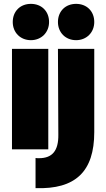

<svg xmlns="http://www.w3.org/2000/svg" viewBox="-20 -773 550 994"><path d="M140 -565C194 -565 234 -605 234 -659C234 -715 195 -753 140 -753C85 -753 46 -715 46 -659C46 -605 85 -565 140 -565ZM374 -565C428 -565 468 -605 468 -659C468 -715 429 -753 374 -753C319 -753 280 -715 280 -659C280 -605 319 -565 374 -565ZM42 0H230V-520H42ZM164 201C371 208 468 115 468 -89V-520H280L282 -75C283 7 251 46 182 46C176 46 170 46 164 45Z"/></svg>

Font: Arthouse Owned Black
Style: Regular
Weight: 900
Designer: Jeremy Tribby
Foundry: Tribby Type
Version: Version 1.000;PS 001.000;hotconv 1.0.88;makeotf.lib2.5.64775